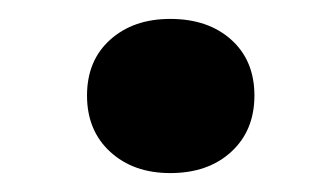

<svg xmlns="http://www.w3.org/2000/svg" viewBox="-20 -446 341 203"><path d="M249 -345Q249 -308 224.5 -285.5Q200 -263 160 -263Q121 -263 96.5 -285.5Q72 -308 72 -345Q72 -382 96.5 -404Q121 -426 160 -426Q200 -426 224.5 -404Q249 -382 249 -345Z"/></svg>

Font: Roboto Serif 20pt Medium
Style: Italic
Weight: 500
Italic angle: -10°
Version: Version 1.008